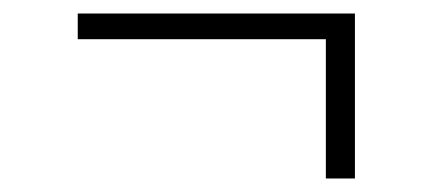

<svg xmlns="http://www.w3.org/2000/svg" viewBox="-20 -379 640 284"><path d="M505 -115H462V-321H95V-359H505Z"/></svg>

Font: Iosevka SS04 XLt Ex
Style: Regular
Weight: 200
Width: 7
Monospace: yes
Designer: Belleve Invis
Foundry: Belleve Invis
Version: Version 19.0.0; ttfautohint (v1.8.4)